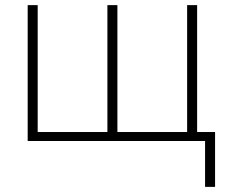

<svg xmlns="http://www.w3.org/2000/svg" viewBox="-20 -550 885 749"><path d="M749 -530V-35H819V179H780V0H88V-530H127V-35H399V-530H438V-35H710V-530Z"/></svg>

Font: Noto Sans ExtraLight
Style: Regular
Weight: 200
Designer: Monotype Design Team
Foundry: Monotype Imaging Inc.
Version: Version 2.007